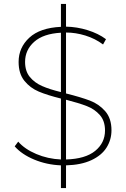

<svg xmlns="http://www.w3.org/2000/svg" viewBox="-20 -840 644 980"><path d="M317 4V120H291V4Q218 1 154.5 -25.5Q91 -52 55 -93L73 -117Q106 -79 165 -54Q224 -29 291 -26V-337Q222 -354 178 -372.5Q134 -391 104.5 -427.5Q75 -464 75 -524Q75 -597 129.5 -647.5Q184 -698 291 -703V-820H317V-704Q373 -703 427.5 -686Q482 -669 521 -640L506 -613Q466 -643 416 -658.5Q366 -674 317 -674V-363Q393 -344 439 -326.5Q485 -309 517 -272.5Q549 -236 549 -175Q549 -127 524 -87Q499 -47 446.5 -22.5Q394 2 317 4ZM291 -370V-673Q201 -668 154.5 -626.5Q108 -585 108 -524Q108 -477 132 -447.5Q156 -418 194.5 -401Q233 -384 291 -370ZM516 -174Q516 -223 489.5 -253Q463 -283 423 -298.5Q383 -314 317 -331V-26Q416 -29 466 -70Q516 -111 516 -174Z"/></svg>

Font: Montserrat Alternates ExLight
Style: Regular
Weight: 275
Designer: Julieta Ulanovsky
Foundry: Julieta Ulanovsky
Version: Version 7.200